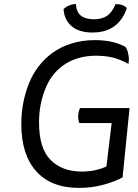

<svg xmlns="http://www.w3.org/2000/svg" viewBox="-20 -919 693 963"><path d="M594.7 -29.3Q603.5 -116.2 629.9 -377Q568.4 -377 381.8 -377Q377.9 -371.1 375 -359.4Q372.1 -347.7 372.1 -333Q372.1 -322.3 374 -314.5Q376 -305.7 377.9 -301.8Q431.6 -301.8 540 -301.8Q533.2 -247.1 513.7 -84Q488.3 -72.3 458 -65.4Q427.7 -58.6 389.6 -58.6Q291 -58.6 233.4 -117.2Q175.8 -174.8 175.8 -304.7Q175.8 -392.6 205.1 -467.8Q233.4 -543.9 293.9 -588.9Q326.2 -613.3 368.2 -626Q410.2 -639.6 461.9 -639.6Q507.8 -639.6 547.9 -629.9Q586.9 -619.1 624 -598.6Q628.9 -619.1 624 -644.5Q620.1 -668.9 609.4 -683.6Q580.1 -700.2 541 -709Q502 -717.8 457 -717.8Q390.6 -717.8 336.9 -700.2Q283.2 -683.6 241.2 -652.3Q163.1 -594.7 125 -500Q86.9 -404.3 86.9 -296.9Q86.9 -142.6 162.1 -59.6Q236.3 23.4 377 23.4Q441.4 23.4 498 7.8Q555.7 -7.8 594.7 -29.3ZM559.6 -898.4Q543.9 -859.4 518.6 -840.8Q492.2 -822.3 451.2 -822.3Q410.2 -822.3 386.7 -839.8Q363.3 -857.4 360.4 -899.4Q340.8 -897.5 326.2 -891.6Q310.5 -884.8 298.8 -874Q301.8 -819.3 338.9 -788.1Q376 -755.9 443.4 -755.9Q512.7 -755.9 555.7 -789.1Q597.7 -821.3 616.2 -878.9Q603.5 -890.6 590.8 -894.5Q578.1 -898.4 559.6 -898.4Z"/></svg>

Font: cl
Style: Italic
Weight: 400
Designer: Mitja Miklavcic
Version: Version 7.504; 2011; Build 1022